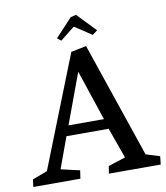

<svg xmlns="http://www.w3.org/2000/svg" viewBox="-86 -845 795 917"><g transform="rotate(-10 312.0 -387.0)"><path d="M344.7 -774.4 431.2 -684.1 407.2 -666 327.1 -719.2H322.3L254.4 -665L235.8 -679.7L317.9 -767.6ZM366.2 -619.1 556.2 -60.5 623.5 -39.6 619.1 0H367.7L373.5 -36.1L457 -63L403.8 -211.4H199.2L144 -60.5L235.4 -39.6L229.5 0H1L5.9 -36.1L78.1 -63L292 -604ZM217.8 -260.7H389.6L308.1 -504.9Z"/></g></svg>

Font: Neuton
Style: Regular
Weight: 400
Designer: Brian M Zick
Version: Version 1.3